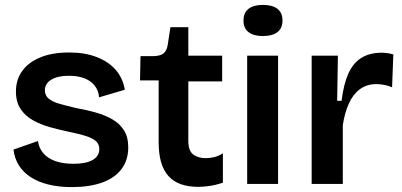

<svg xmlns="http://www.w3.org/2000/svg" viewBox="-20 -750 1641 783"><path d="M273 13Q220 13 177.5 2.5Q135 -8 104.5 -28Q74 -48 56.5 -76.5Q39 -105 35 -140L135 -175Q138 -148 155.5 -126.5Q173 -105 204.5 -93.5Q236 -82 281 -82Q330 -82 357.5 -97.5Q385 -113 385 -142Q385 -163 370 -175.5Q355 -188 326.5 -196.5Q298 -205 259 -213Q221 -221 183.5 -231.5Q146 -242 114.5 -259.5Q83 -277 64 -305.5Q45 -334 45 -377Q45 -425 70.5 -460.5Q96 -496 144.5 -516Q193 -536 262 -536Q326 -536 374 -517.5Q422 -499 451.5 -465.5Q481 -432 489 -384L384 -353Q382 -381 366 -401Q350 -421 323.5 -431Q297 -441 261 -441Q215 -441 189 -425Q163 -409 163 -382Q163 -360 179.5 -347Q196 -334 225 -326Q254 -318 292 -309Q332 -302 369.5 -291.5Q407 -281 437 -264Q467 -247 485 -219.5Q503 -192 503 -149Q503 -97 475.5 -60.5Q448 -24 396.5 -5.5Q345 13 273 13Z M788 12Q749 12 718.5 1.5Q688 -9 667.5 -31.5Q647 -54 637 -88.5Q627 -123 627 -171V-422H551L553 -521H601Q632 -521 646 -531.5Q660 -542 664 -567L675 -639H748V-523H886V-418H748V-176Q748 -135 768 -120Q788 -105 818 -105Q836 -105 854.5 -109.5Q873 -114 889 -125V-5Q859 5 833.5 8.5Q808 12 788 12Z M988 0V-523H1114V0ZM1052 -603Q1014 -603 993.5 -619Q973 -635 973 -666Q973 -698 993.5 -714Q1014 -730 1052 -730Q1091 -730 1111.5 -714Q1132 -698 1132 -666Q1132 -635 1111.5 -619Q1091 -603 1052 -603Z M1251 0V-263V-523H1358L1355 -339H1373Q1381 -405 1400 -448.5Q1419 -492 1453 -513.5Q1487 -535 1536 -535Q1546 -535 1558 -533.5Q1570 -532 1584 -528L1579 -394Q1563 -401 1546 -404Q1529 -407 1515 -407Q1476 -407 1448 -386.5Q1420 -366 1403 -328.5Q1386 -291 1378 -240V0Z"/></svg>

Font: Bricolage Grotesque 48pt Condensed ExtraBold SemiBold
Style: Regular
Weight: 600
Version: Version 1.000;gftools[0.9.30]